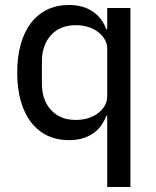

<svg xmlns="http://www.w3.org/2000/svg" viewBox="-20 -550 625 770"><path d="M410 -85H406Q388 -37 349.5 -12.5Q311 12 257 12Q208 12 169.5 -6.5Q131 -25 104 -60.5Q77 -96 63 -146Q49 -196 49 -259Q49 -322 63 -372Q77 -422 104 -457.5Q131 -493 169.5 -511.5Q208 -530 257 -530Q311 -530 349.5 -505.5Q388 -481 406 -433H410V-518H503V200H410ZM284 -69Q310 -69 333 -76Q356 -83 373 -96Q390 -109 400 -126Q410 -143 410 -164V-354Q410 -375 400 -392Q390 -409 373 -422Q356 -435 333 -442Q310 -449 284 -449Q221 -449 184.5 -409Q148 -369 148 -303V-215Q148 -149 184.5 -109Q221 -69 284 -69Z"/></svg>

Font: IBM Plex Sans Devanagari Text
Style: Regular
Weight: 450
Designer: Mike Abbink, Paul van der Laan, Pieter van Rosmalen, Erin McLaughlin
Foundry: Bold Monday
Version: Version 1.1